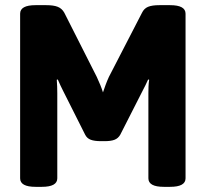

<svg xmlns="http://www.w3.org/2000/svg" viewBox="-20 -722 797 744"><path d="M118 2Q58 2 58 -31V-669Q58 -702 118 -702H159Q188 -702 204 -695.5Q220 -689 229 -673L355 -424Q371 -390 379 -364Q383 -376 389 -392.5Q395 -409 402 -424L530 -672Q538 -689 553.5 -695.5Q569 -702 598 -702H639Q699 -702 699 -669V-31Q699 2 639 2H615Q555 2 555 -31V-361Q555 -374 555.5 -387Q556 -400 558 -413L554 -414Q549 -402 543.5 -391.5Q538 -381 533 -371L446 -200Q438 -186 424 -180.5Q410 -175 386 -175H371Q346 -175 331.5 -180.5Q317 -186 310 -200L224 -371Q219 -381 214 -391.5Q209 -402 204 -414L200 -413Q201 -400 201.5 -387Q202 -374 202 -361V-31Q202 2 142 2Z"/></svg>

Font: Asap Semi Condensed
Style: Bold
Weight: 700
Width: 4
Designer: Pablo Cosgaya
Foundry: Omnibus-Type
Version: Version 3.001; ttfautohint (v1.8.4.7-5d5b)